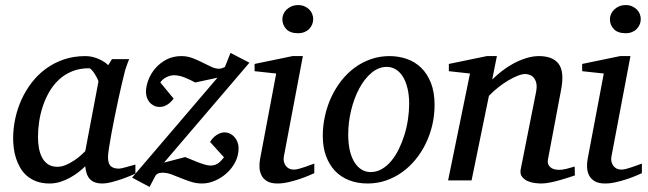

<svg xmlns="http://www.w3.org/2000/svg" viewBox="-20 -717 2574 763"><path d="M371.1 -392.1Q371.6 -394.5 367.4 -403.3Q363.3 -412.1 357.4 -421.6Q351.6 -431.2 345 -438.5Q338.4 -445.8 334 -445.8Q295.9 -445.8 265.9 -433.3Q235.8 -420.9 213.4 -399.7Q190.9 -378.4 175 -350.6Q159.2 -322.8 149.4 -292.5Q139.6 -262.2 135.3 -231.4Q130.9 -200.7 130.9 -172.9Q130.9 -151.9 134.3 -130.9Q137.7 -109.9 146.2 -92.8Q154.8 -75.7 169.7 -64.9Q184.6 -54.2 208 -54.2Q225.6 -54.2 243.2 -62Q260.7 -69.8 275.9 -80.1Q291 -90.3 302.2 -100.6Q313.5 -110.8 318.8 -116.2ZM518.1 -26.9Q512.2 -24.4 496.6 -17.8Q481 -11.2 461.7 -4.6Q442.4 2 422.6 7.1Q402.8 12.2 388.2 12.2Q370.1 12.2 357.7 7.8Q345.2 3.4 337.2 -5.4Q329.1 -14.2 324.7 -26.9Q320.3 -39.6 318.8 -56.2Q307.6 -45.4 292.5 -33.4Q277.3 -21.5 259 -11.2Q240.7 -1 220 5.6Q199.2 12.2 176.8 12.2Q147.5 12.2 125.2 3.9Q103 -4.4 86.9 -18.3Q70.8 -32.2 60.3 -50.5Q49.8 -68.8 43.5 -88.6Q37.1 -108.4 34.7 -128.7Q32.2 -148.9 32.2 -167Q32.2 -205.6 40.5 -244.9Q48.8 -284.2 65.2 -320.6Q81.5 -356.9 106 -388.7Q130.4 -420.4 162.4 -443.8Q194.3 -467.3 233.6 -480.7Q272.9 -494.1 319.8 -494.1Q333.5 -494.1 346.9 -491Q360.4 -487.8 372.1 -482.7Q383.8 -477.5 393.6 -471.2Q403.3 -464.8 410.2 -458L424.8 -481.9H493.2Q490.7 -476.1 487.8 -468Q484.9 -460 481.9 -451.7Q479 -443.4 476.8 -436Q474.6 -428.7 474.1 -424.8Q470.7 -411.6 464.4 -385Q458 -358.4 450.9 -325.2Q443.8 -292 436.3 -255.6Q428.7 -219.2 422.9 -186.8Q417 -154.3 413.1 -129.2Q409.2 -104 409.2 -92.8Q409.2 -66.4 420.4 -56.6Q431.6 -46.9 452.1 -46.9Q457 -46.9 466.6 -49.1Q476.1 -51.3 486.3 -54.2Q496.6 -57.1 505.4 -59.6Q514.2 -62 518.1 -63Z M631.8 -70.8 715.8 -92.8Q726.1 -88.9 739.3 -83.3Q752.4 -77.6 766.4 -72.3Q780.3 -66.9 793.5 -63Q806.6 -59.1 816.9 -59.1Q827.6 -59.1 835.7 -62.3Q843.8 -65.4 849.9 -70.3Q856 -75.2 860.8 -80.8Q865.7 -86.4 870.1 -91.8L814.9 -152.8Q819.8 -161.6 826.7 -168.7Q833.5 -175.8 841.1 -180.7Q848.6 -185.5 856.4 -188.2Q864.3 -190.9 871.1 -190.9Q884.8 -190.9 895.3 -185.3Q905.8 -179.7 913.1 -170.9Q920.4 -162.1 924.3 -150.9Q928.2 -139.6 928.2 -128.9Q928.2 -98.6 914.8 -72.8Q901.4 -46.9 880.1 -28.1Q858.9 -9.3 833.3 1.5Q807.6 12.2 783.2 12.2Q760.3 12.2 739.5 5.6Q718.8 -1 699.5 -9Q680.2 -17.1 661.6 -23.9Q643.1 -30.8 625 -30.8Q621.1 -30.8 613.5 -29.3Q606 -27.8 599.1 -21L574.2 25.9L504.9 -11.2L844.2 -408.2L755.9 -389.2Q735.4 -400.4 713.4 -409.2Q691.4 -418 670.9 -418Q664.6 -418 656.7 -416Q648.9 -414.1 641.6 -410.4Q634.3 -406.7 627.7 -401.4Q621.1 -396 617.2 -389.2L669.9 -325.2Q668 -322.3 663.1 -316.7Q658.2 -311 651.1 -305.4Q644 -299.8 634.8 -295.9Q625.5 -292 615.2 -292Q601.1 -292 590.6 -297.6Q580.1 -303.2 573.2 -312Q566.4 -320.8 563.2 -331.3Q560.1 -341.8 560.1 -351.1Q560.1 -374 569.6 -399.2Q579.1 -424.3 597.4 -445.6Q615.7 -466.8 641.8 -480.5Q668 -494.1 701.2 -494.1Q723.6 -494.1 744.4 -486.3Q765.1 -478.5 783.7 -469Q802.2 -459.5 819.1 -451.7Q835.9 -443.8 851.1 -443.8Q854 -443.8 859.4 -445.1Q864.7 -446.3 874 -451.2L896 -506.8L971.2 -467.8Z M1229 -28.8Q1223.1 -26.4 1207.5 -19.5Q1191.9 -12.7 1170.9 -5.6Q1149.9 1.5 1126.7 6.8Q1103.5 12.2 1083 12.2Q1057.1 12.2 1042 3.4Q1026.9 -5.4 1019.5 -19.5Q1012.2 -33.7 1011.2 -51.3Q1010.3 -68.8 1013.7 -85.9L1077.6 -424.8L991.7 -434.1V-462.9L1142.6 -494.1H1183.6L1107.9 -94.2Q1106 -84 1108.2 -74.7Q1110.4 -65.4 1115.5 -58.3Q1120.6 -51.3 1128.7 -47.1Q1136.7 -43 1147 -43Q1155.8 -43 1167.7 -46.1Q1179.7 -49.3 1191.7 -53.5Q1203.6 -57.6 1213.9 -61.5Q1224.1 -65.4 1229 -66.9ZM1224.6 -641.1Q1224.6 -629.9 1220.5 -619.9Q1216.3 -609.9 1208.7 -602.1Q1201.2 -594.2 1189.9 -589.6Q1178.7 -585 1164.1 -585Q1133.3 -585 1117.7 -601.3Q1102.1 -617.7 1102.1 -641.1Q1102.1 -650.9 1106.2 -660.6Q1110.4 -670.4 1118.4 -678.5Q1126.5 -686.5 1138.2 -691.7Q1149.9 -696.8 1165 -696.8Q1179.2 -696.8 1190.2 -691.9Q1201.2 -687 1209 -679.2Q1216.8 -671.4 1220.7 -661.4Q1224.6 -651.4 1224.6 -641.1Z M1606 -304.2Q1606 -339.8 1599.1 -367.2Q1592.3 -394.5 1580.6 -413.1Q1568.8 -431.6 1552.5 -441.4Q1536.1 -451.2 1517.1 -451.2Q1484.4 -451.2 1456.3 -427.5Q1428.2 -403.8 1407.7 -365.5Q1387.2 -327.1 1375.5 -279.1Q1363.8 -231 1363.8 -182.1Q1363.8 -145 1370.6 -117.2Q1377.4 -89.4 1389.6 -70.6Q1401.9 -51.8 1418 -42.5Q1434.1 -33.2 1453.1 -33.2Q1476.6 -33.2 1497.3 -45.2Q1518.1 -57.1 1534.9 -77.4Q1551.8 -97.7 1564.9 -124.5Q1578.1 -151.4 1587.4 -181.4Q1596.7 -211.4 1601.3 -243.2Q1606 -274.9 1606 -304.2ZM1707 -299.8Q1707 -259.3 1698 -220.5Q1689 -181.6 1672.1 -147Q1655.3 -112.3 1631.6 -83.3Q1607.9 -54.2 1578.4 -33Q1548.8 -11.7 1514.2 0.2Q1479.5 12.2 1440.9 12.2Q1399.9 12.2 1366.7 -1Q1333.5 -14.2 1310.5 -38.8Q1287.6 -63.5 1275.1 -98.4Q1262.7 -133.3 1262.7 -176.8Q1262.7 -217.3 1271.5 -256.6Q1280.3 -295.9 1296.6 -331.1Q1313 -366.2 1336.4 -396.2Q1359.9 -426.3 1389.4 -448Q1418.9 -469.7 1453.9 -481.9Q1488.8 -494.1 1527.8 -494.1Q1564 -494.1 1596.4 -482.9Q1628.9 -471.7 1653.6 -447.8Q1678.2 -423.8 1692.6 -387.2Q1707 -350.6 1707 -299.8Z M2264.6 -20Q2258.3 -17.6 2242.4 -12.5Q2226.6 -7.3 2207 -1.7Q2187.5 3.9 2167 8.1Q2146.5 12.2 2130.9 12.2Q2122.1 12.2 2106.7 10.5Q2091.3 8.8 2077.1 2.7Q2063 -3.4 2054.2 -15.1Q2045.4 -26.9 2049.8 -46.9L2110.8 -354Q2114.3 -374 2111.1 -387.2Q2107.9 -400.4 2100.8 -408.4Q2093.8 -416.5 2084.5 -419.7Q2075.2 -422.9 2066.9 -422.9Q2054.7 -422.9 2036.9 -415.8Q2019 -408.7 1999.3 -397Q1979.5 -385.3 1959.5 -369.4Q1939.5 -353.5 1922.9 -335.9L1854 0H1760.7L1847.7 -424.8L1763.7 -434.1V-462.9L1914.6 -494.1H1954.6L1936 -400.9Q1952.6 -417.5 1974.1 -434.3Q1995.6 -451.2 2020 -464.4Q2044.4 -477.5 2070.6 -485.8Q2096.7 -494.1 2121.6 -494.1Q2176.3 -494.1 2199.5 -463.9Q2222.7 -433.6 2210.9 -366.2L2157.7 -84Q2155.3 -69.8 2159.9 -61.5Q2164.6 -53.2 2172.1 -48.8Q2179.7 -44.4 2188 -43.2Q2196.3 -42 2200.7 -42Q2214.4 -42 2230.5 -45.9Q2246.6 -49.8 2263.7 -55.2Z M2530.8 -28.8Q2524.9 -26.4 2509.3 -19.5Q2493.7 -12.7 2472.7 -5.6Q2451.7 1.5 2428.5 6.8Q2405.3 12.2 2384.8 12.2Q2358.9 12.2 2343.8 3.4Q2328.6 -5.4 2321.3 -19.5Q2314 -33.7 2313 -51.3Q2312 -68.8 2315.4 -85.9L2379.4 -424.8L2293.5 -434.1V-462.9L2444.3 -494.1H2485.4L2409.7 -94.2Q2407.7 -84 2409.9 -74.7Q2412.1 -65.4 2417.2 -58.3Q2422.4 -51.3 2430.4 -47.1Q2438.5 -43 2448.7 -43Q2457.5 -43 2469.5 -46.1Q2481.4 -49.3 2493.4 -53.5Q2505.4 -57.6 2515.6 -61.5Q2525.9 -65.4 2530.8 -66.9ZM2526.4 -641.1Q2526.4 -629.9 2522.2 -619.9Q2518.1 -609.9 2510.5 -602.1Q2502.9 -594.2 2491.7 -589.6Q2480.5 -585 2465.8 -585Q2435.1 -585 2419.4 -601.3Q2403.8 -617.7 2403.8 -641.1Q2403.8 -650.9 2408 -660.6Q2412.1 -670.4 2420.2 -678.5Q2428.2 -686.5 2439.9 -691.7Q2451.7 -696.8 2466.8 -696.8Q2481 -696.8 2491.9 -691.9Q2502.9 -687 2510.7 -679.2Q2518.6 -671.4 2522.5 -661.4Q2526.4 -651.4 2526.4 -641.1Z"/></svg>

Font: Charis SIL APac
Style: Italic
Weight: 400
Italic angle: -11°
Foundry: SIL International
Version: Version 5.000